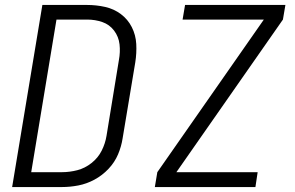

<svg xmlns="http://www.w3.org/2000/svg" viewBox="-20 -755 1192 775"><path d="M605 0H1011L1020 -60H692L1122 -676L1132 -735H727L717 -676H1045L615 -60ZM29 0H230Q263 0 296.5 -6.5Q330 -13 361.5 -30Q393 -47 418 -73.5Q443 -100 456.5 -132Q470 -164 475 -197L526 -503Q532 -541 530 -577.5Q528 -614 512 -645.5Q496 -677 468 -698Q440 -719 404.5 -727Q369 -735 331 -735H151ZM230 -60H106L208 -676H332Q364 -676 393 -666Q422 -656 440.5 -631.5Q459 -607 462.5 -576Q466 -545 460 -513L410 -207Q405 -176 390.5 -147Q376 -118 349.5 -97Q323 -76 292 -68Q261 -60 230 -60Z"/></svg>

Font: Iosevka Sparkle Light
Style: Italic
Weight: 300
Italic angle: -9°
Designer: Belleve Invis
Foundry: Belleve Invis
Version: Version 4.5.0; ttfautohint (v1.8.3)